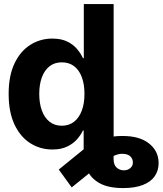

<svg xmlns="http://www.w3.org/2000/svg" viewBox="-20 -748 823 972"><path d="M403.5 -122.1H555.1V59.2Q555.6 87.5 570.9 100.8Q586.2 114.2 607.2 114.3Q626.8 114.2 639.7 102.9Q652.7 91.7 652.7 74.6Q652.7 56.5 639.9 43.8Q627.1 31.2 600.2 30.7Q578.1 29.7 550.1 43.8Q522.2 58 489.6 82.4L343 200.6L277.5 110.4L415.8 -2.1Q456.8 -29.8 501.9 -44.9Q546.9 -60.1 598.8 -59.6Q686.1 -60.1 734.5 -21.7Q782.8 16.6 783 77.5Q783 116.2 762.8 144.8Q742.6 173.3 702.6 188.7Q662.6 204.1 603.7 204.1Q529.1 204.1 485.2 180Q441.3 156 422.6 115Q403.8 74 403.5 23.8ZM245.3 8.8Q183.1 8.8 132.8 -23.4Q82.4 -55.6 53.1 -118.3Q23.8 -181 23.8 -272.1Q23.8 -365.9 54.1 -428.3Q84.4 -490.6 134.6 -521.7Q184.8 -552.7 244.5 -552.7Q290.3 -552.7 321 -537.4Q351.8 -522 370.8 -499Q389.9 -476.1 399.8 -453.7H404.3V-727.5H555.3V0H406.6V-87.5H399.8Q389.4 -64.9 369.9 -42.8Q350.5 -20.7 320 -6Q289.6 8.8 245.3 8.8ZM293 -111.5Q329.4 -111.5 355 -131.7Q380.6 -151.9 394.1 -188Q407.6 -224.1 407.6 -272.5Q407.6 -321.4 394.3 -357.3Q381 -393.2 355.3 -412.8Q329.6 -432.4 293 -432.4Q255.8 -432.4 230.3 -412.1Q204.8 -391.8 191.7 -355.8Q178.7 -319.8 178.7 -272.5Q178.7 -225.2 191.8 -188.8Q205 -152.4 230.5 -132Q256 -111.5 293 -111.5Z"/></svg>

Font: Inter Tight
Style: Regular
Weight: 400
Designer: Rasmus Andersson
Foundry: rsms
Version: Version 3.002